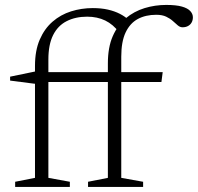

<svg xmlns="http://www.w3.org/2000/svg" viewBox="-20 -740 784 760"><path d="M256.5 0H40V-20.5L118.5 -36V-479Q118.5 -539.5 137.2 -583Q156 -626.5 188 -654.2Q220 -682 261.2 -695Q302.5 -708 347 -708Q380.5 -708 407 -702Q433.5 -696 454.5 -685.2Q475.5 -674.5 491 -659.5L452 -611.5Q428 -643.5 396.5 -658.8Q365 -674 325 -674Q278.5 -674 243.8 -656.2Q209 -638.5 190.2 -601Q171.5 -563.5 171.5 -504.5V-36L256.5 -20.5ZM619 -415.5H140L117 -408.5L20 -421V-436.5L124 -458L143 -454.5H624ZM460 -36 546.5 -20.5V0H328.5V-20.5L407 -36V-489Q407 -552.5 426.2 -596.5Q445.5 -640.5 478 -667.8Q510.5 -695 552 -707.8Q593.5 -720.5 638 -720.5Q677 -720.5 700 -714Q723 -707.5 733.2 -696.2Q743.5 -685 743.5 -671.5Q743.5 -660 738.5 -651Q733.5 -642 724.2 -637Q715 -632 702.5 -632Q692.5 -632 683.8 -639.5Q675 -647 664.2 -656.8Q653.5 -666.5 637.8 -674Q622 -681.5 598.5 -681.5Q556.5 -681.5 525.5 -664.8Q494.5 -648 477.2 -611.5Q460 -575 460 -515.5Z"/></svg>

Font: Newsreader 14pt Light
Style: Regular
Weight: 300
Designer: Hugues Gentile
Foundry: Production Type
Version: Version 1.003